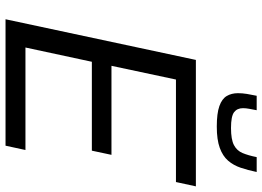

<svg xmlns="http://www.w3.org/2000/svg" viewBox="-147 -801 948 694"><g transform="rotate(90 327.0 -454.0)"><path d="M49.6 0 196.6 -688H653.6L638 -616H267.5L217.9 -382.9H539.7L524.6 -312H203.3L151.7 -72H522.2L506.6 0ZM437.4 -763.6Q389.8 -763.6 363.6 -772.9Q337.3 -782.2 327 -799.6Q316.8 -816.9 316.8 -840.1Q316.8 -855.6 319.5 -872.5Q322.2 -889.4 326.2 -907.8H378.4Q375.5 -893.2 373.3 -880.9Q371 -868.6 371 -858.3Q371 -837.2 385.6 -826.1Q400.2 -815 442.7 -815Q484.2 -815 504.4 -825.6Q524.7 -836.2 533.3 -857Q542 -877.9 547.9 -907.8H601.7Q595.2 -876.3 586.3 -850Q577.4 -823.7 560.7 -804.4Q544 -785.1 514.6 -774.4Q485.1 -763.6 437.4 -763.6Z"/></g></svg>

Font: Saira Thin
Style: Italic
Weight: 100
Italic angle: -12°
Designer: Hector Gatti with collaboration of the Omnibus-Type team
Foundry: Omnibus-Type
Version: Version 1.101